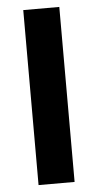

<svg xmlns="http://www.w3.org/2000/svg" viewBox="-52 -744 396 777"><g transform="rotate(-5 146.0 -355.5)"><path d="M72.8 0ZM219.2 0H72.8V-710.9H219.2Z"/></g></svg>

Font: Roboto-o
Style: o-Bold
Weight: 700
Designer: Google
Version: Version 2.134; 2016; ttfautohint (v1.6)